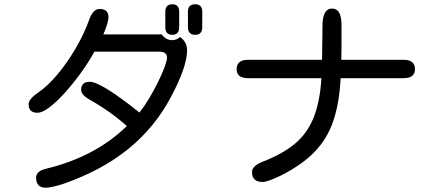

<svg xmlns="http://www.w3.org/2000/svg" viewBox="-20 -833 2040 899"><path d="M787 -670Q754 -670 754 -706V-778Q754 -813 787 -813Q819 -813 819 -778V-706Q819 -670 787 -670ZM894 -670Q860 -670 860 -706V-778Q860 -813 894 -813Q927 -813 927 -778V-706Q927 -670 894 -670ZM195 46Q149 46 149 -1Q149 -32 196 -43Q427 -99 574 -243Q492 -315 400 -366Q360 -389 360 -412Q360 -450 400 -450Q453 -450 633 -306Q656 -335 679 -373.5Q702 -412 721 -451Q740 -490 751 -520Q762 -550 762 -563Q762 -591 726 -591H422Q395 -542 358.5 -491.5Q322 -441 283.5 -398.5Q245 -356 211.5 -330.5Q178 -305 155 -305Q114 -305 114 -345Q114 -369 159 -400Q201 -428 246.5 -481.5Q292 -535 332.5 -603.5Q373 -672 399 -744Q416 -791 447 -791Q488 -791 488 -752Q488 -729 464 -672H737Q757 -645 786 -645Q808 -645 823 -660Q856 -636 856 -598Q856 -521 781 -380Q705 -236 580 -135Q455 -34 276 28Q219 46 195 46Z M1209 19Q1160 19 1160 -28Q1160 -56 1210 -76Q1301 -111 1359 -158.5Q1417 -206 1447.5 -280Q1478 -354 1485 -467H1141Q1088 -467 1088 -509Q1088 -553 1141 -553H1488L1490 -712Q1490 -793 1535 -793Q1579 -793 1579 -716V-609L1578 -553H1870Q1923 -553 1923 -509Q1923 -467 1870 -467H1575Q1569 -350 1540.5 -266.5Q1512 -183 1453.5 -122.5Q1395 -62 1297 -12Q1266 3 1244 11Q1222 19 1209 19Z"/></svg>

Font: Huninn
Style: Regular
Weight: 400
Designer: justfont
Foundry: justfont
Version: Version 1.003